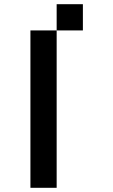

<svg xmlns="http://www.w3.org/2000/svg" viewBox="-20 -895 540 915"><path d="M125 0V-750H250V0ZM250 -750V-875H375V-750Z"/></svg>

Font: GalmuriMono7 Regular
Style: Regular
Weight: 400
Designer: Lee Minseo (quiple)
Version: Version 2.399;hotconv 1.1.1;makeotfexe 2.6.0 DEVELOPMENT